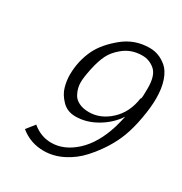

<svg xmlns="http://www.w3.org/2000/svg" viewBox="-162 -793 882 930"><g transform="rotate(30 279.0 -327.5)"><path d="M82 -28.8V-29.8L118.2 -75.2Q166 -35.2 224.1 -35.2Q295.9 -35.2 359.4 -93.5Q422.9 -151.9 456.1 -259.8L465.8 -295.9L472.2 -324.2Q439 -272.5 381.1 -238.3Q323.2 -204.1 262.2 -204.1Q216.3 -204.1 186.8 -234.6Q157.2 -265.1 147.7 -299.1Q138.2 -333 138.2 -365.2Q138.2 -444.3 171.9 -513.2Q199.7 -568.4 262.9 -620.1Q326.2 -671.9 409.2 -671.9Q435.1 -671.9 458.5 -663.3Q481.9 -654.8 505.4 -635Q528.8 -615.2 543.5 -573.7Q558.1 -532.2 558.1 -474.1Q558.1 -426.3 546.6 -362.1Q535.2 -297.9 517.1 -250Q501 -207 473.9 -163.6Q446.8 -120.1 408.9 -78.1Q371.1 -36.1 319.1 -9.5Q267.1 17.1 211.9 17.1Q138.2 17.1 82 -28.8ZM202.1 -360.8Q202.1 -345.7 205.6 -330.3Q209 -314.9 219 -296.4Q229 -277.8 252 -266.4Q274.9 -254.9 308.1 -254.9Q373 -254.9 427 -304.9Q481 -355 492.2 -438H494.1Q498 -441.9 498 -498Q498 -568.8 467.5 -595.5Q437 -622.1 397 -622.1Q335 -622.1 291 -585Q256.8 -557.1 240.5 -524.2Q224.1 -491.2 212.9 -439Q202.1 -387.7 202.1 -360.8Z"/></g></svg>

Font: CMU Bright
Style: Oblique
Weight: 500
Italic angle: -12°
Version: Version 0.7.0